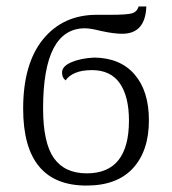

<svg xmlns="http://www.w3.org/2000/svg" viewBox="-20 -567 536 597"><path d="M52 -229Q52 -369 114 -445Q176 -521 281 -521H325Q374 -521 390 -525.5Q406 -530 411 -547H435Q432 -462 360 -462Q333 -462 293 -471Q261 -479 244 -479Q114 -479 114 -230Q114 -123 147.5 -75.5Q181 -28 250 -28Q381 -28 381 -192Q381 -267 352.5 -308Q324 -349 266 -349Q234 -349 213.5 -340Q193 -331 184 -317Q178 -322 175.5 -327.5Q173 -333 173 -342Q173 -361 202 -373.5Q231 -386 273 -388Q354 -387 398.5 -335.5Q443 -284 443 -193Q443 -98 393.5 -44Q344 10 249 10Q52 10 52 -229Z"/></svg>

Font: Noto Serif NarrowLight
Style: Regular
Weight: 300
Width: 4
Designer: Monotype Design Team
Foundry: Monotype Imaging Inc.
Version: Version 1.001